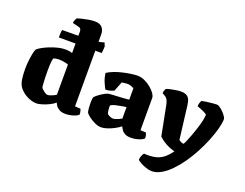

<svg xmlns="http://www.w3.org/2000/svg" viewBox="-145 -1091 2018 1582"><g transform="rotate(20 864.5 -300.0)"><path d="M206 -574Q206 -603 207.5 -619.5Q209 -636 212 -641Q276 -641 328 -641.5Q380 -642 420 -644Q460 -646 490 -648.5Q520 -651 540.5 -655Q561 -659 574 -665L587 -634Q587 -618 585.5 -601.5Q584 -585 582 -574ZM219 0Q194 0 170.5 -7.5Q147 -15 126.5 -26.5Q106 -38 90.5 -52Q75 -66 65 -79Q45 -107 39.5 -149.5Q34 -192 34 -235Q34 -271 38 -307Q42 -343 48 -372Q54 -401 61 -415Q75 -428 101 -442.5Q127 -457 160 -470Q193 -483 227 -491.5Q261 -500 290 -500Q301 -500 319 -498.5Q337 -497 353 -490V-682Q353 -691 348 -700Q343 -709 333 -711L274 -726Q276 -742 281.5 -754.5Q287 -767 291 -772Q302 -776 327 -782.5Q352 -789 383 -794.5Q414 -800 443 -800Q484 -800 505 -777.5Q526 -755 526 -717V-86L575 -83Q578 -76 581.5 -63Q585 -50 585 -35Q576 -25 556.5 -17Q537 -9 514.5 -4.5Q492 0 474 0Q438 0 417 -12.5Q396 -25 386.5 -40Q377 -55 374 -64Q357 -48 326.5 -33Q296 -18 266 -9Q236 0 219 0ZM280 -97Q288 -97 300 -100.5Q312 -104 326.5 -110.5Q341 -117 353 -125V-390Q346 -393 330.5 -396.5Q315 -400 299.5 -402Q284 -404 273 -404Q266 -404 257 -403Q248 -402 239 -400.5Q230 -399 223 -396Q219 -385 217 -369.5Q215 -354 214 -333.5Q213 -313 213 -287Q213 -258 214 -224Q215 -190 217 -165Q219 -140 222 -136Q227 -130 234.5 -123.5Q242 -117 249.5 -111Q257 -105 265 -101Q273 -97 280 -97Z M786 3Q761 3 731.5 -10Q702 -23 677.5 -41.5Q653 -60 643 -77Q639 -95 637.5 -117.5Q636 -140 636 -157Q636 -173 637 -185.5Q638 -198 640 -206Q649 -217 663 -228.5Q677 -240 692.5 -250Q708 -260 721.5 -267Q735 -274 742 -276Q752 -279 776.5 -280.5Q801 -282 824 -283Q842 -284 858 -285Q874 -286 888 -287Q902 -288 912 -289Q922 -290 927 -291V-390Q908 -401 894.5 -404.5Q881 -408 871 -408Q862 -408 845.5 -406.5Q829 -405 820 -403L787 -319Q780 -315 760 -308.5Q740 -302 714 -301Q704 -317 688.5 -353Q673 -389 668 -431Q694 -448 728.5 -461Q763 -474 800 -482.5Q837 -491 870 -495.5Q903 -500 924 -500Q956 -500 987 -486Q1018 -472 1043.5 -451Q1069 -430 1084.5 -407.5Q1100 -385 1100 -368V-86L1149 -83Q1152 -76 1155.5 -63.5Q1159 -51 1159 -35Q1148 -24 1128 -16Q1108 -8 1086 -4Q1064 0 1047 0Q1013 0 993.5 -10.5Q974 -21 964 -36Q954 -51 948 -64Q926 -47 896.5 -31.5Q867 -16 837.5 -6.5Q808 3 786 3ZM853 -98Q862 -98 875.5 -102Q889 -106 903 -112.5Q917 -119 927 -125V-225Q917 -225 907 -222.5Q897 -220 881 -218Q857 -214 834 -208.5Q811 -203 794 -192Q793 -176 795 -155.5Q797 -135 802 -120Q813 -110 828 -104Q843 -98 853 -98Z M1302 200Q1279 200 1250.5 190.5Q1222 181 1200 168.5Q1178 156 1171 148Q1171 128 1178.5 111Q1186 94 1193 86Q1246 89 1286 81.5Q1326 74 1358.5 50Q1391 26 1422 -18Q1396 -24 1369.5 -35.5Q1343 -47 1319.5 -63Q1296 -79 1279 -96L1228 -357Q1224 -377 1216 -394Q1208 -411 1191 -421L1167 -435Q1167 -446 1171 -457.5Q1175 -469 1179 -476Q1189 -481 1212.5 -486.5Q1236 -492 1262.5 -496Q1289 -500 1307 -500Q1342 -500 1364 -483.5Q1386 -467 1393 -413L1429 -120Q1435 -115 1443 -110.5Q1451 -106 1459 -104Q1467 -102 1472 -102Q1476 -107 1486.5 -131Q1497 -155 1510 -189.5Q1523 -224 1535.5 -262.5Q1548 -301 1555.5 -335Q1563 -369 1563 -391Q1552 -400 1536 -407.5Q1520 -415 1504 -421.5Q1488 -428 1475 -432Q1475 -449 1479.5 -462.5Q1484 -476 1488 -483Q1505 -488 1531 -491.5Q1557 -495 1582 -497.5Q1607 -500 1620 -500Q1631 -500 1647 -489Q1663 -478 1678.5 -462Q1694 -446 1704.5 -430.5Q1715 -415 1715 -406Q1715 -372 1701 -320Q1687 -268 1663 -208.5Q1639 -149 1608 -91Q1578 -34 1541.5 18Q1505 70 1465 111Q1425 152 1383.5 176Q1342 200 1302 200Z"/></g></svg>

Font: Texturina 12pt Black
Style: Regular
Weight: 900
Designer: Guillermo Torres Carreño
Foundry: Omnibus-Type
Version: Version 1.002